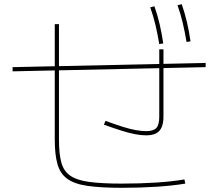

<svg xmlns="http://www.w3.org/2000/svg" viewBox="-20 -875 1040 915"><path d="M561 20Q461 20 398 11Q335 2 301 -22.5Q267 -47 254 -92.5Q241 -138 241 -210V-760H261V-210Q261 -143 272 -101.5Q283 -60 314.5 -38Q346 -16 405.5 -8Q465 0 561 0Q648 0 724.5 -5Q801 -10 859 -20L863 0Q803 10 725.5 15Q648 20 561 20ZM40 -535V-555L960 -575V-555ZM676 -230Q653 -230 624 -235.5Q595 -241 558.5 -252.5Q522 -264 475 -281L483 -299Q529 -282 564 -271Q599 -260 627 -255Q655 -250 676 -250Q711 -250 725 -265Q739 -280 739 -320V-571V-640H759V-571V-320Q759 -289 750.5 -269Q742 -249 724 -239.5Q706 -230 676 -230ZM739 -665Q731 -713 721 -755.5Q711 -798 696 -840L716 -845Q731 -802 741 -759Q751 -716 758 -668ZM869 -675Q861 -723 851 -765.5Q841 -808 826 -850L846 -855Q861 -812 871 -769Q881 -726 888 -678Z"/></svg>

Font: M PLUS 1 Thin Thin
Style: Regular
Weight: 250
Version: Version 1.001